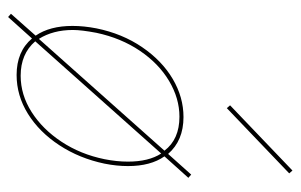

<svg xmlns="http://www.w3.org/2000/svg" viewBox="-154 -564 742 474"><g transform="rotate(90 217.0 -327.0)"><path d="M366 -362Q390 -328 390 -272Q390 -244 384 -214Q371 -152 338.5 -102.5Q306 -53 261 -25Q216 3 165 3Q107 3 75 -35L22 24L14 17L68 -44Q44 -79 44 -135Q44 -163 50 -194Q63 -258 96.5 -307Q130 -356 175 -382.5Q220 -409 269 -409Q327 -409 360 -371L411 -428L419 -421ZM54 -136Q54 -87 76 -52L352 -362Q324 -399 268 -399Q223 -399 180 -373.5Q137 -348 105.5 -301.5Q74 -255 61 -194Q54 -157 54 -136ZM379 -272Q379 -323 359 -354L82 -43Q113 -7 167 -7Q214 -7 256.5 -34Q299 -61 330 -108Q361 -155 373 -214Q379 -244 379 -272ZM240 -524 401 -678 408 -670 247 -516Z"/></g></svg>

Font: Ysabeau Hairline
Style: Italic
Weight: 100
Italic angle: -12°
Designer: Christian Thalmann (Catharsis Fonts)
Version: Version 0.003